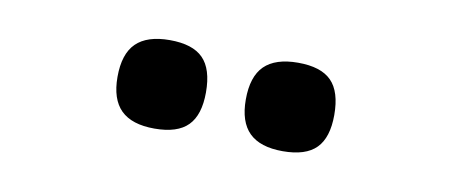

<svg xmlns="http://www.w3.org/2000/svg" viewBox="-30 -798 660 280"><g transform="rotate(10 300.0 -658.5)"><path d="M139 -658Q139 -692 155.2 -708Q171.5 -724 205 -724Q239 -724 254.5 -708.2Q270 -692.5 270 -658Q270 -624.5 254.5 -608.8Q239 -593 205 -593Q171.5 -593 155.2 -609Q139 -625 139 -658ZM329 -658Q329 -692 345.2 -708Q361.5 -724 395 -724Q429 -724 444.5 -708.2Q460 -692.5 460 -658Q460 -624.5 444.5 -608.8Q429 -593 395 -593Q361.5 -593 345.2 -609Q329 -625 329 -658Z"/></g></svg>

Font: JuliaMono Latin
Style: Bold
Weight: 700
Monospace: yes
Designer: cormullion
Foundry: corm
Version: Version 0.038; ttfautohint (v1.8)